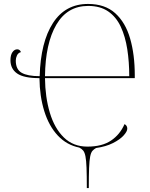

<svg xmlns="http://www.w3.org/2000/svg" viewBox="-20 -743 761 973"><path d="M420 210Q420 146 418.5 107.5Q417 69 413 49Q409 29 401.5 20Q394 11 382 5Q318 -8 273 -56Q228 -104 204.5 -179.5Q181 -255 180 -347Q101 -347 67 -370.5Q33 -394 33 -438Q33 -464 43 -478.5Q53 -493 67 -493Q81 -493 86 -479Q72 -475 66 -462Q60 -449 60 -436Q60 -391 90 -374Q120 -357 181 -357Q186 -530 248.5 -626.5Q311 -723 426 -723Q512 -723 564 -676Q616 -629 639.5 -547.5Q663 -466 663 -362V-347H208Q209 -251 232.5 -172Q256 -93 303.5 -46.5Q351 0 423 0Q497 0 542.5 -30.5Q588 -61 611 -114Q625 -107 625 -91Q625 -77 606.5 -56.5Q588 -36 552.5 -18Q517 0 467 7Q456 13 448.5 21.5Q441 30 437 50Q433 70 431.5 108Q430 146 430 210ZM635 -357Q635 -429 625 -493.5Q615 -558 592 -607.5Q569 -657 528.5 -685Q488 -713 427 -713Q321 -713 265.5 -618Q210 -523 208 -357Z"/></svg>

Font: Noto Serif Display SemiCondensed Thin
Style: Regular
Weight: 100
Width: 4
Designer: Monotype Design Team
Foundry: Monotype Imaging Inc.
Version: Version 2.009